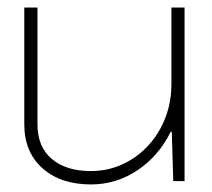

<svg xmlns="http://www.w3.org/2000/svg" viewBox="-20 -484 566 513"><path d="M44.9 -463.9H80.1V-151.9Q80.1 -91.8 118.4 -59.3Q156.7 -26.9 223.1 -26.9Q281.2 -26.9 330.8 -57.6Q380.4 -88.4 409.2 -141.8Q438 -195.3 438 -258.8V-463.9H473.1V0H442.9L439 -131.8H436Q404.8 -67.9 347.9 -29.5Q291 8.8 223.1 8.8Q142.1 8.8 93.5 -34.4Q44.9 -77.6 44.9 -151.9Z"/></svg>

Font: RawengulkSans
Style: Regular
Weight: 500
Designer: gluk (gluksza@wp.pl)
Foundry: gluk (gluksza@wp.pl)
Version: Version 0.94